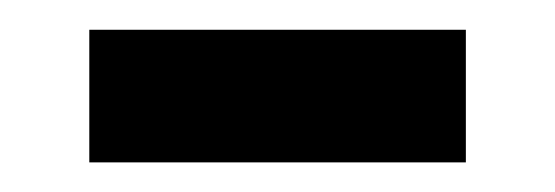

<svg xmlns="http://www.w3.org/2000/svg" viewBox="-20 -335 373 129"><path d="M40 -225.9V-315H293V-225.9Z"/></svg>

Font: Archivo Variable SemiBold
Style: Regular
Weight: 600
Designer: Hector Gatti
Foundry: Omnibus-Type
Version: Version 2.001